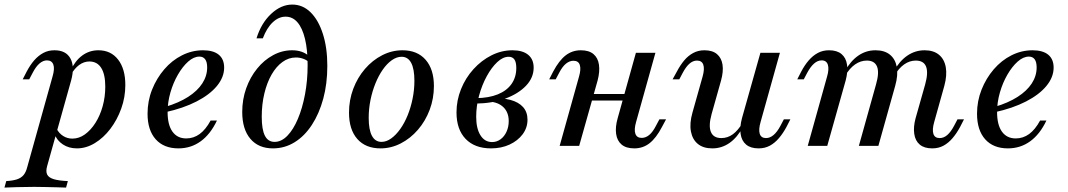

<svg xmlns="http://www.w3.org/2000/svg" viewBox="-86 -651 4769 857"><path d="M-66.1 186.3 -58.1 157.3Q-29 155.6 -10.5 149.6Q8.1 143.5 19 130.6Q29.8 117.7 35.5 95.2L148.4 -308.9Q158.9 -344.4 152 -362.9Q145.2 -381.5 123.4 -381.5Q106.5 -381.5 90.3 -367.7Q74.2 -354 59.7 -325.8L44.4 -296.8H15.3L33.1 -331.5Q48.4 -360.5 66.5 -381.5Q84.7 -402.4 106.9 -414.5Q129 -426.6 157.3 -426.6Q208.1 -426.6 228.2 -390.3Q248.4 -354 231.5 -291.9L124.2 91.1Q117.7 114.5 124.6 128.2Q131.5 141.9 154 148.8Q176.6 155.6 216.9 157.3L208.9 186.3Q194.4 185.5 171 185.1Q147.6 184.7 120.6 183.9Q93.5 183.1 66.9 183.1Q26.6 183.1 -9.7 184.3Q-46 185.5 -66.1 186.3ZM257.3 11.3Q221 11.3 194.4 -6.5Q167.7 -24.2 157.3 -53.2L166.1 -77.4Q177.4 -55.6 196 -44Q214.5 -32.3 237.1 -32.3Q266.9 -32.3 293.1 -51.2Q319.4 -70.2 339.9 -102.4Q360.5 -134.7 372.2 -176.6Q383.9 -218.5 383.9 -264.5Q383.9 -319.4 365.7 -348Q347.6 -376.6 312.9 -376.6Q288.7 -376.6 267.3 -360.9Q246 -345.2 229.8 -316.1L228.2 -334.7Q249.2 -379.8 281 -403.2Q312.9 -426.6 353.2 -426.6Q408.9 -426.6 441.1 -385.1Q473.4 -343.5 473.4 -271.8Q473.4 -216.9 455.2 -166.5Q437.1 -116.1 406.5 -75.8Q375.8 -35.5 337.1 -12.1Q298.4 11.3 257.3 11.3Z M710.5 11.3Q645.2 11.3 608.9 -29.4Q572.6 -70.2 572.6 -143.5Q572.6 -200 592.7 -250.8Q612.9 -301.6 647.2 -341.5Q681.5 -381.5 726.2 -404Q771 -426.6 820.2 -426.6Q866.1 -426.6 890.3 -406.9Q914.5 -387.1 914.5 -349.2Q914.5 -306.5 882.3 -267.3Q850 -228.2 791.1 -198Q732.3 -167.7 651.6 -150L652.4 -174.2Q712.1 -191.9 753.6 -218.5Q795.2 -245.2 816.9 -278.6Q838.7 -312.1 838.7 -350Q838.7 -374.2 829.8 -386.3Q821 -398.4 804 -398.4Q779 -398.4 754 -376.2Q729 -354 708.1 -317.7Q687.1 -281.5 674.6 -237.9Q662.1 -194.4 662.1 -150.8Q662.1 -93.5 683.9 -63.3Q705.6 -33.1 745.2 -33.1Q778.2 -33.1 805.2 -52.8Q832.3 -72.6 854 -112.9H882.3Q853.2 -51.6 809.7 -20.2Q766.1 11.3 710.5 11.3Z M1132.3 11.3Q1067.7 11.3 1031.5 -31.5Q995.2 -74.2 995.2 -151.6Q995.2 -207.3 1012.9 -256.9Q1030.6 -306.5 1061.7 -344.8Q1092.7 -383.1 1133.1 -404.8Q1173.4 -426.6 1217.7 -426.6Q1262.9 -426.6 1291.1 -402.4V-375Q1281.5 -383.9 1266.5 -389.1Q1251.6 -394.4 1234.7 -394.4Q1202.4 -394.4 1174.6 -374.2Q1146.8 -354 1126.2 -318.1Q1105.6 -282.3 1094 -233.9Q1082.3 -185.5 1082.3 -129.8Q1082.3 -72.6 1096.4 -45.2Q1110.5 -17.7 1139.5 -17.7Q1170.2 -17.7 1196.8 -45.2Q1223.4 -72.6 1243.5 -120.2Q1263.7 -167.7 1275.4 -229.8Q1287.1 -291.9 1287.1 -360.5Q1287.1 -429 1275.4 -477.4Q1263.7 -525.8 1241.9 -551.2Q1220.2 -576.6 1188.7 -576.6Q1158.1 -576.6 1131.5 -551.6Q1104.8 -526.6 1087.1 -479.8H1058.9Q1079.8 -547.6 1124.2 -589.1Q1168.5 -630.6 1218.5 -630.6Q1265.3 -630.6 1300.4 -596Q1335.5 -561.3 1355.2 -499.6Q1375 -437.9 1375 -357.3Q1375 -277.4 1356.9 -210.5Q1338.7 -143.5 1306 -93.5Q1273.4 -43.5 1229 -16.1Q1184.7 11.3 1132.3 11.3Z M1612.1 11.3Q1546 11.3 1508.9 -30.6Q1471.8 -72.6 1471.8 -148.4Q1471.8 -204 1490.7 -254.4Q1509.7 -304.8 1543.1 -343.5Q1576.6 -382.3 1619.8 -404.4Q1662.9 -426.6 1710.5 -426.6Q1776.6 -426.6 1813.7 -384.3Q1850.8 -341.9 1850.8 -266.9Q1850.8 -211.3 1831.9 -160.9Q1812.9 -110.5 1779.4 -71.8Q1746 -33.1 1702.8 -10.9Q1659.7 11.3 1612.1 11.3ZM1616.9 -17.7Q1638.7 -17.7 1660.1 -33.1Q1681.5 -48.4 1700.4 -75Q1719.4 -101.6 1733.5 -136.3Q1747.6 -171 1755.6 -210.5Q1763.7 -250 1763.7 -290.3Q1763.7 -343.5 1749.2 -370.6Q1734.7 -397.6 1706.5 -397.6Q1684.7 -397.6 1662.9 -382.3Q1641.1 -366.9 1622.6 -340.3Q1604 -313.7 1589.9 -279Q1575.8 -244.4 1567.7 -204.8Q1559.7 -165.3 1559.7 -125Q1559.7 -71.8 1574.2 -44.8Q1588.7 -17.7 1616.9 -17.7Z M2105.6 11.3Q2033.1 11.3 1992.3 -31Q1951.6 -73.4 1951.6 -149.2Q1951.6 -203.2 1971.8 -253.2Q1991.9 -303.2 2027.4 -342.3Q2062.9 -381.5 2107.7 -404Q2152.4 -426.6 2201.6 -426.6Q2246.8 -426.6 2271.4 -406.5Q2296 -386.3 2296 -349.2Q2296 -304 2261.7 -268.1Q2227.4 -232.3 2169.4 -210.9Q2111.3 -189.5 2037.1 -188.7L2039.5 -212.9Q2096 -213.7 2135.9 -229.8Q2175.8 -246 2197.2 -276.2Q2218.5 -306.5 2218.5 -347.6Q2218.5 -373.4 2210.1 -385.5Q2201.6 -397.6 2184.7 -397.6Q2158.9 -397.6 2133.5 -373.8Q2108.1 -350 2086.7 -310.9Q2065.3 -271.8 2052.4 -224.6Q2039.5 -177.4 2039.5 -129.8Q2039.5 -77.4 2058.5 -47.2Q2077.4 -16.9 2110.5 -16.9Q2131.5 -16.9 2148.4 -29.4Q2165.3 -41.9 2175 -63.3Q2184.7 -84.7 2184.7 -110.5Q2184.7 -149.2 2161.3 -172.2Q2137.9 -195.2 2096.8 -197.6L2102.4 -210.5Q2154.8 -215.3 2191.9 -205.2Q2229 -195.2 2248.8 -173Q2268.5 -150.8 2268.5 -116.9Q2268.5 -80.6 2246.8 -51.6Q2225 -22.6 2188.3 -5.6Q2151.6 11.3 2105.6 11.3Z M2412.1 0 2498.4 -308.9Q2508.1 -341.9 2502 -360.9Q2496 -379.8 2473.4 -379.8Q2456.5 -379.8 2440.3 -366.9Q2424.2 -354 2409.7 -325.8L2394.4 -296.8H2365.3L2383.1 -331.5Q2409.7 -381.5 2439.1 -404Q2468.5 -426.6 2506.5 -426.6Q2542.7 -426.6 2562.9 -409.7Q2583.1 -392.7 2587.5 -362.1Q2591.9 -331.5 2581.5 -291.9L2499.2 0ZM2512.1 -202.4 2520.2 -231.5H2744.4L2736.3 -202.4ZM2745.2 11.3Q2708.9 11.3 2688.7 -5.6Q2668.5 -22.6 2664.1 -53.2Q2659.7 -83.9 2671 -123.4L2752.4 -415.3H2839.5L2753.2 -106.5Q2743.5 -72.6 2750 -54Q2756.5 -35.5 2778.2 -35.5Q2796 -35.5 2811.7 -48.4Q2827.4 -61.3 2841.9 -89.5L2857.3 -118.5H2887.1L2868.5 -83.9Q2842.7 -34.7 2813.3 -11.7Q2783.9 11.3 2745.2 11.3Z M3093.5 11.3Q3053.2 11.3 3029 -8.5Q3004.8 -28.2 2998 -64.1Q2991.1 -100 3004.8 -148.4L3050 -308.9Q3059.7 -343.5 3053.2 -362.1Q3046.8 -380.6 3025 -380.6Q3007.3 -380.6 2991.5 -366.9Q2975.8 -353.2 2961.3 -325.8L2946 -296.8H2916.1L2934.7 -330.6Q2950 -359.7 2967.7 -381Q2985.5 -402.4 3008.1 -414.5Q3030.6 -426.6 3058.1 -426.6Q3094.4 -426.6 3114.5 -409.3Q3134.7 -391.9 3139.1 -361.7Q3143.5 -331.5 3132.3 -291.1L3090.3 -141.9Q3075.8 -89.5 3087.1 -62.1Q3098.4 -34.7 3133.9 -34.7Q3162.1 -34.7 3185.5 -52Q3208.9 -69.4 3228.2 -102.4L3230.6 -84.7Q3204.8 -37.1 3170.2 -12.9Q3135.5 11.3 3093.5 11.3ZM3300 11.3Q3264.5 11.3 3244.4 -5.6Q3224.2 -22.6 3219.8 -53.2Q3215.3 -83.9 3225.8 -123.4L3308.1 -415.3H3395.2L3308.9 -106.5Q3299.2 -72.6 3305.2 -53.6Q3311.3 -34.7 3333.1 -34.7Q3350.8 -34.7 3366.9 -48.4Q3383.1 -62.1 3397.6 -89.5L3412.9 -118.5H3441.9L3424.2 -83.9Q3408.9 -55.6 3390.7 -34.3Q3372.6 -12.9 3350.4 -0.8Q3328.2 11.3 3300 11.3Z M4075 11.3Q4039.5 11.3 4019.4 -5.6Q3999.2 -22.6 3994.8 -53.6Q3990.3 -84.7 4000.8 -123.4L4043.5 -274.2Q4058.1 -326.6 4047.6 -353.6Q4037.1 -380.6 4001.6 -380.6Q3974.2 -380.6 3950 -363.7Q3925.8 -346.8 3905.6 -312.9L3902.4 -331.5Q3929 -379 3964.1 -402.8Q3999.2 -426.6 4041.1 -426.6Q4080.6 -426.6 4104.8 -406.9Q4129 -387.1 4135.5 -351.2Q4141.9 -315.3 4129 -267.7L4083.9 -106.5Q4074.2 -72.6 4080.2 -53.6Q4086.3 -34.7 4108.1 -34.7Q4126.6 -34.7 4142.3 -48.4Q4158.1 -62.1 4172.6 -89.5L4187.9 -118.5H4216.9L4199.2 -83.9Q4183.9 -55.6 4165.7 -34.3Q4147.6 -12.9 4125.4 -0.8Q4103.2 11.3 4075 11.3ZM3519.4 0 3605.6 -308.9Q3615.3 -341.9 3609.3 -361.7Q3603.2 -381.5 3581.5 -381.5Q3563.7 -381.5 3547.6 -367.3Q3531.5 -353.2 3516.9 -325.8L3501.6 -296.8H3472.6L3490.3 -331.5Q3505.6 -360.5 3523.8 -381.5Q3541.9 -402.4 3564.1 -414.5Q3586.3 -426.6 3614.5 -426.6Q3650 -426.6 3670.2 -409.7Q3690.3 -392.7 3694.8 -362.1Q3699.2 -331.5 3688.7 -291.9L3606.5 0ZM3747.6 0 3824.2 -274.2Q3839.5 -327.4 3828.6 -354Q3817.7 -380.6 3783.1 -380.6Q3755.6 -380.6 3731 -363.7Q3706.5 -346.8 3686.3 -312.9L3683.9 -331.5Q3710.5 -379 3745.2 -402.8Q3779.8 -426.6 3821.8 -426.6Q3862.1 -426.6 3886.3 -406.9Q3910.5 -387.1 3916.9 -351.6Q3923.4 -316.1 3909.7 -267.7L3834.7 0Z M4412.9 11.3Q4347.6 11.3 4311.3 -29.4Q4275 -70.2 4275 -143.5Q4275 -200 4295.2 -250.8Q4315.3 -301.6 4349.6 -341.5Q4383.9 -381.5 4428.6 -404Q4473.4 -426.6 4522.6 -426.6Q4568.5 -426.6 4592.7 -406.9Q4616.9 -387.1 4616.9 -349.2Q4616.9 -306.5 4584.7 -267.3Q4552.4 -228.2 4493.5 -198Q4434.7 -167.7 4354 -150L4354.8 -174.2Q4414.5 -191.9 4456 -218.5Q4497.6 -245.2 4519.4 -278.6Q4541.1 -312.1 4541.1 -350Q4541.1 -374.2 4532.3 -386.3Q4523.4 -398.4 4506.5 -398.4Q4481.5 -398.4 4456.5 -376.2Q4431.5 -354 4410.5 -317.7Q4389.5 -281.5 4377 -237.9Q4364.5 -194.4 4364.5 -150.8Q4364.5 -93.5 4386.3 -63.3Q4408.1 -33.1 4447.6 -33.1Q4480.6 -33.1 4507.7 -52.8Q4534.7 -72.6 4556.5 -112.9H4584.7Q4555.6 -51.6 4512.1 -20.2Q4468.5 11.3 4412.9 11.3Z"/></svg>

Font: Playfair 5pt SemiExpanded Light Medium
Style: Italic
Weight: 500
Italic angle: -15.6°
Version: Version 2.001;gftools[0.9.30]